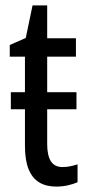

<svg xmlns="http://www.w3.org/2000/svg" viewBox="-20 -678 330 708"><path d="M20 -275V-338H262V-275ZM211 -62Q225 -62 239.5 -65Q254 -68 266 -72V-6Q250 1 230 5.5Q210 10 187 10Q150 10 124.5 -5.5Q99 -21 85.5 -54Q72 -87 72 -140V-469H16V-512L75 -538L100 -658H154V-537H260V-469H154V-147Q154 -105 167.5 -83.5Q181 -62 211 -62Z"/></svg>

Font: Noto Sans Display Condensed
Style: Regular
Weight: 400
Width: 3
Designer: Monotype Design Team
Foundry: Monotype Imaging Inc.
Version: Version 2.003